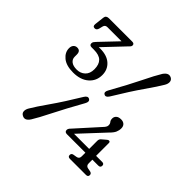

<svg xmlns="http://www.w3.org/2000/svg" viewBox="-188 -877 1059 1059"><g transform="rotate(45 342.0 -347.0)"><path d="M521 -177.5Q521 -189 528.5 -196.5L552.5 -217Q559.5 -224 566 -224Q575 -224 575 -213.5V-114H622.5Q638 -114 638 -100Q638 -84.5 622 -84.5H575.5V-55.5Q575.5 -36.5 593.5 -33.5L612 -30Q626 -27 626 -14.5Q626 0 610 0H484.5Q468.5 0 468.5 -14.5Q468.5 -27.5 482 -30L503 -33.5Q521 -36.5 521 -55.5V-84.5H377Q359 -84.5 359 -100.5Q359 -110.5 370.5 -121.5L487.5 -251.5Q495.5 -259.5 500.2 -266.8Q505 -274 505 -282Q505 -294 498.5 -301.5Q492 -309 492 -322.5Q492 -336 501.8 -345Q511.5 -354 531 -354Q547 -354 556.8 -345Q566.5 -336 566.5 -319.5Q566.5 -303.5 560 -288.5Q553.5 -273.5 533 -253.5L403 -114H521ZM397 -399Q383 -377 368.5 -386.5Q355 -394.5 367.5 -416.5Q425 -519.5 458.8 -588.5Q492.5 -657.5 513.5 -691.5Q536 -725 562.5 -709.5Q574 -702 574.5 -688.2Q575 -674.5 566 -659.5Q546.5 -626 502 -562.5Q457.5 -499 397 -399ZM297 -296Q310.5 -317.5 325.5 -308.5Q340 -299.5 327.5 -277.5Q272 -178.5 236.5 -107.8Q201 -37 180 -3.5Q158 31 131.5 14Q119.5 7 119 -6.8Q118.5 -20.5 127.5 -35.5Q147 -69 193 -134.5Q239 -200 297 -296ZM284.5 -453.5Q284.5 -407 250.8 -378Q217 -349 160.5 -349Q106.5 -349 78 -372.5Q49.5 -396 49.5 -428.5Q49.5 -444.5 58 -453.8Q66.5 -463 79.5 -463Q105 -463 105 -434V-416.5Q105 -398 119.8 -386.2Q134.5 -374.5 163 -374.5Q192 -374.5 211.5 -392.8Q231 -411 231 -445Q231 -482.5 212.2 -501Q193.5 -519.5 152 -519.5H134.5Q117.5 -519.5 117.5 -534.5Q117.5 -541 121 -546.5Q124.5 -552 130.5 -558L227.5 -660H117.5Q100 -660 96 -643.5L91 -623Q86.5 -605.5 72.5 -605.5Q55.5 -605.5 58 -625.5L64.5 -681Q66.5 -700.5 89 -700.5H270.5Q287 -700.5 287 -687Q287 -681 282.5 -675.5Q278 -670 270.5 -663L161.5 -548Q167.5 -548.5 172.5 -548.5Q226 -548.5 255.2 -522Q284.5 -495.5 284.5 -453.5Z"/></g></svg>

Font: Fraunces 72pt SuperSoft Light
Style: Regular
Weight: 300
Version: Version 1.000;[0bf87f6ff]